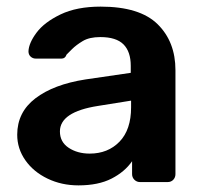

<svg xmlns="http://www.w3.org/2000/svg" viewBox="-20 -550 612 580"><path d="M217 10Q166 10 123.5 -10.5Q81 -31 56.5 -66Q32 -101 32 -143Q32 -211 87 -253Q142 -295 238 -310L375 -330V-351Q375 -394 353 -416Q331 -438 283 -438Q250 -438 230 -426Q210 -414 197.5 -401.5Q185 -389 181 -385Q177 -373 166 -373H88Q79 -373 72.5 -379Q66 -385 66 -395Q67 -420 90.5 -451.5Q114 -483 163 -506.5Q212 -530 284 -530Q402 -530 456 -477Q510 -424 510 -338V-24Q510 -14 503.5 -7Q497 0 486 0H403Q393 0 386 -7Q379 -14 379 -24V-63Q357 -31 317 -10.5Q277 10 217 10ZM251 -86Q306 -86 341 -122Q376 -158 376 -226V-246L276 -230Q161 -212 161 -153Q161 -121 187.5 -103.5Q214 -86 251 -86Z"/></svg>

Font: Rubik AZ
Style: Regular
Weight: 500
Designer: Hubert and Fischer
Foundry: Hubert & Fischer
Version: Version 2.000